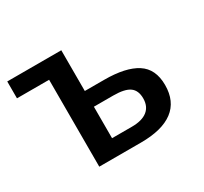

<svg xmlns="http://www.w3.org/2000/svg" viewBox="-116 -704 921 867"><g transform="rotate(-30 344.0 -270.5)"><path d="M174.3 -453.1H6.8V-541H288.6V-328.6H389.2Q501.5 -328.6 558.8 -291.7Q616.2 -254.9 616.2 -170.9Q616.2 -85.9 559.3 -43Q502.4 0 391.6 0H174.3ZM500.5 -168Q500.5 -209.5 474.9 -228Q449.2 -246.6 389.2 -246.6H288.6V-82.5H391.6Q445.3 -82.5 472.9 -104.5Q500.5 -126.5 500.5 -168Z"/></g></svg>

Font: Viking Open Sans Light
Style: Bold
Weight: 600
Foundry: Ascender Corporation
Version: Version 2.001